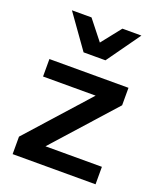

<svg xmlns="http://www.w3.org/2000/svg" viewBox="-140 -851 789 940"><g transform="rotate(20 254.0 -380.5)"><path d="M471 0H39V-91L323 -408H49V-499H461V-408L177 -91H471ZM71 -761H173L298 -603H209L334 -761H433L309 -587H195Z"/></g></svg>

Font: Wix Madefor Display SemiBold
Style: Regular
Weight: 600
Designer: Dalton Maag Ltd
Foundry: Dalton Maag Ltd
Version: Version 3.100